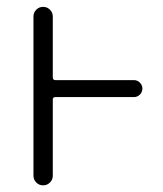

<svg xmlns="http://www.w3.org/2000/svg" viewBox="-20 -565 479 563"><path d="M373 -330.1Q382.8 -330.1 390.1 -322.8Q397.5 -315.4 397.5 -305.2Q397.5 -294.9 390.1 -287.6Q382.8 -280.3 373 -280.3H142.6Q134.8 -280.3 134.8 -273.4V-49.8Q134.8 -38.1 126.5 -29.8Q118.2 -21.5 106.4 -21.5Q94.7 -21.5 86.4 -29.8Q78.1 -38.1 78.1 -49.8V-516.6Q78.1 -528.3 86.4 -536.6Q94.7 -544.9 106.4 -544.9Q118.2 -544.9 126.5 -536.6Q134.8 -528.3 134.8 -516.6V-337.9Q134.8 -330.1 142.6 -330.1Z"/></svg>

Font: Gen Jyuu Gothic P Light
Style: Regular
Weight: 200
Designer: [Source Han Sans]
Ryoko NISHIZUKA  (kana & ideographs); Paul D. Hunt (Latin, Greek & Cyrillic); Wenlong ZHANG  (bopomofo
Version: Version 1.002.20150607